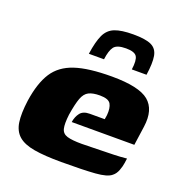

<svg xmlns="http://www.w3.org/2000/svg" viewBox="-112 -694 757 798"><g transform="rotate(20 266.0 -295.5)"><path d="M244 5Q170 5 123.5 -3Q77 -11 53 -32Q29 -53 23.5 -90.5Q18 -128 26 -187Q38 -268 68 -314.5Q98 -361 158 -381Q218 -401 321 -401Q441 -401 484.5 -365Q528 -329 517 -251L505 -166H228Q232 -191 245 -207.5Q258 -224 287 -224H353L356 -243Q359 -275 349 -292.5Q339 -310 301 -310Q270 -310 252 -301Q234 -292 224.5 -266.5Q215 -241 207 -191Q202 -149 207 -128.5Q212 -108 233.5 -101.5Q255 -95 298 -95Q314 -95 345 -96Q376 -97 409 -97.5Q442 -98 466.5 -99.5Q491 -101 496 -102L493 -81Q491 -66 484 -47.5Q477 -29 464 -19Q446 -3 393.5 1Q341 5 244 5ZM345 -596Q399 -596 424.5 -584Q450 -572 455.5 -541.5Q461 -511 453 -457H388Q394 -499 384 -515Q374 -531 336 -531Q296 -531 283 -514Q270 -497 265 -457H198Q206 -513 220 -543Q234 -573 263 -584.5Q292 -596 345 -596Z"/></g></svg>

Font: Genos ExtraBold
Style: Italic
Weight: 800
Italic angle: -8°
Version: Version 1.010